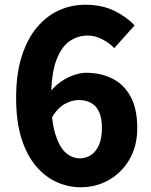

<svg xmlns="http://www.w3.org/2000/svg" viewBox="-20 -776 639 810"><path d="M320 14Q268 14 219 -8Q170 -30 131.5 -75.5Q93 -121 70.5 -192Q48 -263 48 -363Q48 -465 72 -539.5Q96 -614 137 -662Q178 -710 230 -733Q282 -756 339 -756Q410 -756 462 -730.5Q514 -705 548 -669L462 -573Q443 -594 412 -610Q381 -626 350 -626Q307 -626 272 -601Q237 -576 216.5 -519Q196 -462 196 -363Q196 -267 213 -211.5Q230 -156 257 -132Q284 -108 317 -108Q343 -108 364 -122Q385 -136 397.5 -164.5Q410 -193 410 -236Q410 -279 397.5 -305Q385 -331 363 -342.5Q341 -354 313 -354Q283 -354 252.5 -337Q222 -320 196 -276L189 -384Q208 -411 235 -430Q262 -449 291 -459Q320 -469 343 -469Q405 -469 454 -444.5Q503 -420 531 -368.5Q559 -317 559 -236Q559 -159 526 -103Q493 -47 439 -16.5Q385 14 320 14Z"/></svg>

Font: Noto Sans KR ExtraBold
Style: Regular
Weight: 800
Designer: Ryoko NISHIZUKA  (kana, bopomofo & ideographs); Paul D. Hunt (Latin, Greek & Cyrillic); Sandoll Communications , Soo-you
Foundry: Adobe
Version: Version 2.004-H2;hotconv 1.0.118;makeotfexe 2.5.65603